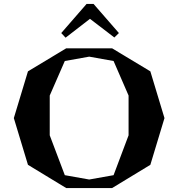

<svg xmlns="http://www.w3.org/2000/svg" viewBox="-20 -949 900 969"><path d="M545.9 0H314L121.1 -117.2L49.8 -353L121.1 -588.9L314 -705.1H545.9L738.8 -588.9L810.1 -353L738.8 -117.2ZM231 -266.1 307.1 -64.9 430.2 -43 553.2 -64.9 628.9 -266.1V-466.8L553.2 -641.1L430.2 -663.1L307.1 -641.1L231 -466.8ZM289.1 -782.2 311 -758.8 434.1 -854 557.1 -759.8 580.1 -782.2 452.1 -929.2H417Z"/></svg>

Font: Ortica Angular Bold
Style: Regular
Weight: 700
Designer: Benedetta Bovani
Foundry: Collletttivo
Version: Version 2.000;Glyphs 3.1.2 (3151)